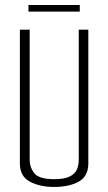

<svg xmlns="http://www.w3.org/2000/svg" viewBox="-20 -738 430 763"><path d="M195 5Q139 5 99 -16Q59 -37 59 -89V-620H98V-103Q98 -72 117 -49Q136 -26 195 -26Q237 -26 258 -37Q279 -48 286 -65.5Q293 -83 293 -103V-620H331V-89Q331 -37 292.5 -16Q254 5 195 5ZM93 -692V-718H297V-692Z"/></svg>

Font: Smooch Sans Light
Style: Regular
Weight: 300
Designer: Robert E. Leuschke
Foundry: Robert E. Leuschke
Version: Version 1.010; ttfautohint (v1.8.3)